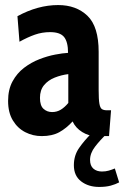

<svg xmlns="http://www.w3.org/2000/svg" viewBox="-20 -528 491 759"><path d="M145 10Q110 10 79.8 -5.5Q49.5 -21 30.8 -52Q12 -83 12 -129Q12 -174 29.5 -206.2Q47 -238.5 75.2 -260Q103.5 -281.5 135.8 -294Q168 -306.5 198.2 -312.2Q228.5 -318 249 -319Q249 -362 233.5 -381.5Q218 -401 178 -401Q146.5 -401 118 -391Q89.5 -381 57 -363L49 -464Q129.5 -508 210 -508Q281.5 -508 325.8 -465.5Q370 -423 370 -323V-172Q370 -134.5 373 -117.8Q376 -101 383.2 -96.5Q390.5 -92 403 -92H419L411 10H358Q331 10 305 -6Q279 -22 267 -48Q242.5 -21 214.5 -5.5Q186.5 10 145 10ZM186 -85Q205 -85 220.5 -94.5Q236 -104 250 -121V-235Q222 -231.5 196.2 -221.2Q170.5 -211 154.2 -191.5Q138 -172 138 -141Q138 -110.5 152 -97.8Q166 -85 186 -85ZM341 0H403Q375.5 26 355.8 51.8Q336 77.5 336 104Q336 127 349 138.5Q362 150 383 150Q397.5 150 409.8 146.5Q422 143 434 138L451 193Q437 200.5 417.8 205.8Q398.5 211 372 211Q329.5 211 300.8 189Q272 167 272 125Q272 86.5 292.8 56.8Q313.5 27 341 0Z"/></svg>

Font: Cabin Condensed
Style: Bold
Weight: 700
Width: 3
Designer: Pablo Impallari
Foundry: Pablo Impallari. http://www.impallari.com Igino Marini. http://www.ikern.com
Version: Version 3.001; ttfautohint (v1.8.3)